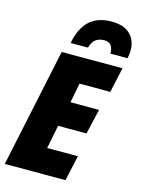

<svg xmlns="http://www.w3.org/2000/svg" viewBox="-140 -1038 818 1116"><g transform="rotate(15 269.5 -480.0)"><path d="M295 -778Q306 -817 327.5 -830.5Q349 -844 375 -844Q431 -844 430 -778H533Q539 -804 539 -825Q539 -886 501.5 -923Q464 -960 389 -960Q224 -960 191 -778ZM368 0 402 -153H217L245 -294H416L451 -445H279L302 -563H487L520 -714H154L3 0Z"/></g></svg>

Font: Noto Sans Display SemiCondensed Black
Style: Italic
Weight: 900
Width: 4
Designer: Monotype Design team
Foundry: Monotype Imaging Inc.
Version: 1.000